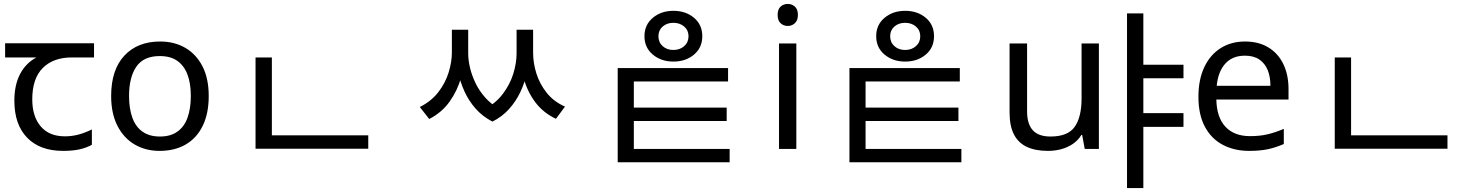

<svg xmlns="http://www.w3.org/2000/svg" viewBox="-20 -757 7541 976"><path d="M301 10Q183 10 118 -57Q53 -124 53 -245Q53 -325 82 -380.5Q111 -436 165 -465H6V-537H458V-465H345Q251 -465 197.5 -411.5Q144 -358 144 -252Q144 -165 187 -114.5Q230 -64 310 -64Q347 -64 381 -73.5Q415 -83 447 -99V-21Q418 -5 383 2.5Q348 10 301 10Z M1041 -269Q1041 -180 1010.5 -117.5Q980 -55 924 -22.5Q868 10 791 10Q720 10 664.5 -22.5Q609 -55 577 -117.5Q545 -180 545 -269Q545 -402 612 -474Q679 -546 794 -546Q867 -546 922.5 -513.5Q978 -481 1009.5 -419.5Q1041 -358 1041 -269ZM636 -269Q636 -206 652.5 -159.5Q669 -113 704 -88Q739 -63 793 -63Q847 -63 882 -88Q917 -113 933.5 -159.5Q950 -206 950 -269Q950 -333 933 -378Q916 -423 881.5 -447.5Q847 -472 792 -472Q710 -472 673 -418Q636 -364 636 -269Z M1279 -69H1852V-1H1279ZM1279 -465H1362V-43H1279Z M2277 -606H2342V-489Q2342 -427 2323.5 -361.5Q2305 -296 2265.5 -240.5Q2226 -185 2162 -152L2114 -213Q2172 -242 2208 -288.5Q2244 -335 2260.5 -388.5Q2277 -442 2277 -489ZM2298 -606H2360V-486Q2360 -451 2369.5 -411.5Q2379 -372 2398 -333Q2417 -294 2447.5 -260Q2478 -226 2520 -203L2483 -139Q2433 -165 2398 -204.5Q2363 -244 2341 -292.5Q2319 -341 2308.5 -390.5Q2298 -440 2298 -486ZM2606 -606H2669V-486Q2669 -439 2658.5 -388.5Q2648 -338 2625.5 -290Q2603 -242 2567.5 -202.5Q2532 -163 2483 -139L2445 -203Q2501 -233 2537 -281Q2573 -329 2589.5 -383Q2606 -437 2606 -486ZM2625 -606H2690V-489Q2690 -437 2706.5 -384Q2723 -331 2758.5 -286Q2794 -241 2852 -215L2806 -153Q2741 -184 2701 -237.5Q2661 -291 2643 -356.5Q2625 -422 2625 -489Z M3403 -702Q3466 -702 3508 -666.5Q3550 -631 3550 -573Q3550 -515 3508 -479.5Q3466 -444 3403 -444Q3341 -444 3298.5 -479.5Q3256 -515 3256 -573Q3256 -631 3298.5 -666.5Q3341 -702 3403 -702ZM3403 -641Q3370 -641 3348.5 -622Q3327 -603 3327 -573Q3327 -542 3348.5 -522.5Q3370 -503 3403 -503Q3436 -503 3458 -522.5Q3480 -542 3480 -573Q3480 -603 3458 -622Q3436 -641 3403 -641ZM3120 -411H3681V-343H3202V35H3120ZM3120 0H3689V68H3120ZM3139 -210H3674V-142H3139Z M4028 -536V0H3940V-536ZM3985 -737Q4005 -737 4020.5 -723.5Q4036 -710 4036 -681Q4036 -653 4020.5 -639Q4005 -625 3985 -625Q3963 -625 3948 -639Q3933 -653 3933 -681Q3933 -710 3948 -723.5Q3963 -737 3985 -737Z M4581 -702Q4644 -702 4686 -666.5Q4728 -631 4728 -573Q4728 -515 4686 -479.5Q4644 -444 4581 -444Q4519 -444 4476.5 -479.5Q4434 -515 4434 -573Q4434 -631 4476.5 -666.5Q4519 -702 4581 -702ZM4581 -641Q4548 -641 4526.5 -622Q4505 -603 4505 -573Q4505 -542 4526.5 -522.5Q4548 -503 4581 -503Q4614 -503 4636 -522.5Q4658 -542 4658 -573Q4658 -603 4636 -622Q4614 -641 4581 -641ZM4298 -411H4859V-343H4380V35H4298ZM4298 0H4867V68H4298ZM4317 -210H4852V-142H4317Z M5566 -536V0H5494L5481 -71H5477Q5460 -43 5433 -25Q5406 -7 5374 1.5Q5342 10 5307 10Q5243 10 5199.5 -10.5Q5156 -31 5134 -74Q5112 -117 5112 -185V-536H5201V-191Q5201 -127 5230 -95Q5259 -63 5320 -63Q5409 -63 5443.5 -113Q5478 -163 5478 -257V-536Z M5767 -428H5996V-359H5767ZM5767 -182H5996V-112H5767ZM5709 -689H5792V199H5709Z M6309 -546Q6378 -546 6427.5 -516Q6477 -486 6503.5 -431.5Q6530 -377 6530 -304V-251H6163Q6165 -160 6209.5 -112.5Q6254 -65 6334 -65Q6385 -65 6424.5 -74.5Q6464 -84 6506 -102V-25Q6465 -7 6425 1.5Q6385 10 6330 10Q6254 10 6195.5 -21Q6137 -52 6104.5 -113.5Q6072 -175 6072 -264Q6072 -352 6101.5 -415Q6131 -478 6184.5 -512Q6238 -546 6309 -546ZM6308 -474Q6245 -474 6208.5 -433.5Q6172 -393 6165 -321H6438Q6438 -367 6424 -401Q6410 -435 6381.5 -454.5Q6353 -474 6308 -474Z M6765 -69H7338V-1H6765ZM6765 -465H6848V-43H6765Z"/></svg>

Font: korean25
Style: Book
Weight: 400
Designer: Jelle Bosma - Monotype Design Team
Foundry: Monotype Imaging Inc.
Version: Version 2.003